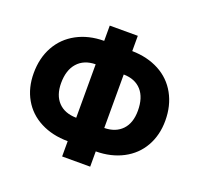

<svg xmlns="http://www.w3.org/2000/svg" viewBox="-132 -886 1101 1061"><g transform="rotate(20 418.5 -355.0)"><path d="M502.9 -650.4Q592.8 -648.9 661.9 -612.1Q731 -575.2 768.6 -507.1Q806.2 -439 806.2 -351.1Q806.2 -266.1 768.8 -200Q731.4 -133.8 661.9 -97.4Q592.3 -61 502.9 -60.5V29.3H337.9V-60.5Q247.1 -61 177.5 -96.9Q107.9 -132.8 70.3 -198.5Q32.7 -264.2 32.7 -350.1Q32.7 -439 70.3 -506.8Q107.9 -574.7 177.5 -612.3Q247.1 -649.9 337.9 -650.4V-740.2H502.9ZM193.8 -350.1Q193.8 -279.3 231.4 -239.3Q269 -199.2 337.9 -198.2V-512.7Q269.5 -511.7 231.7 -469Q193.8 -426.3 193.8 -350.1ZM645 -351.1Q645 -428.2 607.7 -470Q570.3 -511.7 502.9 -512.7V-198.2Q569.3 -199.2 607.2 -239Q645 -278.8 645 -351.1Z"/></g></svg>

Font: Roboto
Style: Regular
Weight: 900
Designer: Google
Version: Version 2.001171; 2014